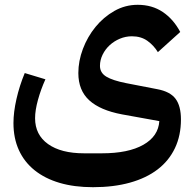

<svg xmlns="http://www.w3.org/2000/svg" viewBox="-20 -539 806 799"><path d="M367 240Q289 240 228 222Q167 204 124 169.5Q81 135 58.5 85.5Q36 36 36 -27Q36 -72 48.5 -127Q61 -182 83 -235L169 -209Q150 -167 138 -123.5Q126 -80 126 -47Q126 22 180 60.5Q234 99 330 99H404Q514 99 576.5 63.5Q639 28 643 -35L488 -63Q397 -80 351.5 -121.5Q306 -163 306 -235Q306 -285 325 -335.5Q344 -386 377.5 -427Q411 -468 456 -493.5Q501 -519 553 -519Q613 -519 657.5 -489Q702 -459 730 -406L637 -322Q620 -350 593.5 -369Q567 -388 529 -388Q503 -388 479 -378Q455 -368 436.5 -351Q418 -334 407 -311.5Q396 -289 396 -265Q396 -236 422.5 -220Q449 -204 505 -193L634 -168Q688 -158 710.5 -128Q733 -98 733 -42Q733 25 708 77.5Q683 130 636 166Q589 202 521 221Q453 240 367 240Z"/></svg>

Font: IBM Plex Sans Arabic SmBld
Style: Regular
Weight: 600
Designer: Mike Abbink, Paul van der Laan, Pieter van Rosmalen, Wael Morcos, Khajak Apelian
Foundry: Bold Monday
Version: Version 1.005